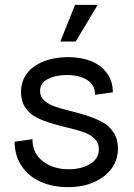

<svg xmlns="http://www.w3.org/2000/svg" viewBox="-20 -750 548 786"><path d="M257.8 16.1Q196.3 16.1 147.2 -5.4Q98.1 -26.9 69.1 -69.6Q40 -112.3 40 -169.9L112.8 -180.2Q112.8 -122.6 155.5 -89.8Q198.2 -57.1 261.2 -57.1Q312.5 -57.1 348.6 -78.6Q384.8 -100.1 384.8 -139.2Q384.8 -164.6 367.2 -182.1Q349.6 -199.7 321.5 -209.2Q293.5 -218.8 259.5 -226.8Q225.6 -234.9 191.4 -244.9Q157.2 -254.9 129.2 -269.3Q101.1 -283.7 83.5 -310.1Q65.9 -336.4 65.9 -373Q65.9 -402.3 76.7 -426.3Q87.4 -450.2 106 -466.8Q124.5 -483.4 149.4 -494.6Q174.3 -505.9 201.7 -511Q229 -516.1 258.8 -516.1Q310.1 -516.1 350.6 -500.7Q391.1 -485.4 416.5 -452.1Q441.9 -418.9 441.9 -372.1L369.1 -361.8Q369.1 -402.8 336.4 -422.9Q303.7 -442.9 253.9 -442.9Q208 -442.9 176 -426.5Q144 -410.2 144 -377Q144 -354 161.6 -338.1Q179.2 -322.3 207.3 -313Q235.4 -303.7 269.3 -295.4Q303.2 -287.1 337.4 -276.1Q371.6 -265.1 399.7 -249.8Q427.7 -234.4 445.3 -207Q462.9 -179.7 462.9 -142.1Q462.9 -72.8 405.5 -28.3Q348.1 16.1 257.8 16.1ZM227.1 -580.1 287.1 -730H379.9L290 -580.1Z"/></svg>

Font: Uncut Sans
Style: Regular
Weight: 400
Designer: Kasper Nordkvist
Foundry: UNCUT.wtf
Version: Version 1.304;Glyphs 3.2 (3246)